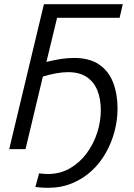

<svg xmlns="http://www.w3.org/2000/svg" viewBox="-20 -713 642 918"><path d="M209 185Q195 185 180 184Q165 183 149 181L167 116Q178 117 188 118Q198 119 208 119Q268 119 315 91.5Q362 64 395 19Q428 -26 445 -79.5Q462 -133 462 -186Q462 -241 445 -282Q428 -323 393.5 -345.5Q359 -368 306 -368Q279 -368 248.5 -362.5Q218 -357 185 -347L102 0H24L190 -693H567L552 -628H253L202 -417Q238 -426 271 -431Q304 -436 333 -436Q408 -436 454 -404.5Q500 -373 521 -318Q542 -263 542 -194Q542 -140 528 -86Q514 -32 486.5 17Q459 66 418.5 103.5Q378 141 325.5 163Q273 185 209 185Z"/></svg>

Font: Ubuntu Sans
Style: Italic
Weight: 400
Italic angle: -13.5°
Designer: Dalton Maag Ltd
Foundry: Dalton Maag Ltd
Version: Version 1.006